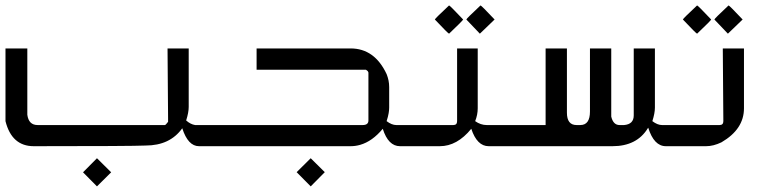

<svg xmlns="http://www.w3.org/2000/svg" viewBox="-20 -533 2781 700"><path d="M333.5 146.5 282.7 95.2 333.5 43.9 385.3 95.2ZM581.1 -77.1Q584 -77.1 592.8 -88.9V-100.6L590.8 -356.4H668V-143.1Q668 -123 658.7 -93.8Q674.8 -79.6 691.4 -77.1H794.4V0H705.6Q665.5 0 644.5 -65.4Q599.6 -2.4 510.7 -2.4Q460 0 103 0Q22.9 0 0 -91.3V-356.4H79.6V-114.7Q84.5 -77.1 117.2 -77.1Z M1112.8 146.5 1061.5 94.7 1112.8 43.9 1164.1 94.7ZM1323.2 -268.6Q1322.8 -270.5 1321.3 -272.9Q1319.3 -275.4 1314 -278.8H915.5V-356.4H1258.3Q1345.7 -356.4 1389.6 -262.7Q1398.9 -239.3 1398.9 -215.8V-140.6Q1398.9 -131.8 1397 -120.6Q1394.5 -106.4 1390.1 -93.3Q1390.1 -92.8 1389.6 -91.3Q1408.2 -77.1 1424.8 -77.1H1525.4V0H1438.5Q1395.5 0 1375.5 -63.5Q1337.4 -17.6 1293 -4.9Q1275.9 0 1258.3 0H770V-77.1H1302.2Q1323.2 -77.1 1323.2 -93.8Z M1646.5 -356.4H1721.7V-138.2Q1721.7 -114.7 1712.4 -91.3Q1732.4 -77.1 1754.4 -77.1H1848.1V0H1761.7Q1719.2 0 1698.2 -63.5Q1646.5 0 1583.5 0H1501V-77.1H1632.8Q1646.5 -77.1 1646.5 -91.3ZM1617.2 -513.2Q1620.1 -513.2 1668.5 -461.9Q1668.5 -459 1617.2 -410.2Q1614.3 -410.2 1565.4 -461.9Q1565.4 -464.8 1617.2 -513.2ZM1731.9 -513.2Q1734.9 -513.2 1783.2 -461.9L1729.5 -410.2L1680.2 -461.9Q1680.2 -464.8 1731.9 -513.2Z M1969.2 -356.4H2046.9V-122.1Q2046.9 -77.1 2082 -77.1H2095.7Q2130.9 -77.1 2130.9 -126.5V-356.4H2208.5V-107.9Q2215.8 -77.1 2238.8 -77.1H2255.4Q2290.5 -80.1 2290.5 -112.3V-356.4H2367.7V-140.6Q2367.7 -120.6 2358.4 -91.3Q2377 -77.1 2393.6 -77.1H2494.1V0H2407.7Q2364.3 0 2343.3 -67.4L2341.8 -65.4Q2301.8 0 2212.9 0H1823.7V-77.1H1969.2Z M2692.4 -356.4V-138.2Q2692.4 -62 2610.4 -14.2Q2581.1 0 2554.2 0H2469.7V-77.1H2603.5Q2617.2 -77.1 2617.2 -91.3L2615.2 -356.4ZM2521.5 -513.2Q2524.4 -513.2 2572.8 -461.9Q2572.8 -459 2521.5 -410.2Q2518.6 -410.2 2469.7 -461.9Q2469.7 -464.8 2521.5 -513.2ZM2636.2 -513.2Q2639.2 -513.2 2687.5 -461.9L2633.8 -410.2L2584.5 -461.9Q2584.5 -464.8 2636.2 -513.2Z"/></svg>

Font: Kadhim
Style: Regular
Weight: 400
Designer: Developer/ Husham Jawad
Version: Version 1.00;December 29, 2020;FontCreator 13.0.0.2683 32-bi